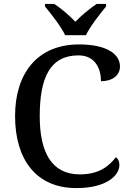

<svg xmlns="http://www.w3.org/2000/svg" viewBox="-20 -951 669 981"><path d="M313 -771H419C440 -816 491 -880 522 -918V-931H474C439 -908 395 -871 365 -840C335 -871 293 -908 257 -931H210V-918C241 -880 292 -816 313 -771ZM370 10C527 10 590 -56 590 -108C590 -127 583 -140 572 -148C538 -103 487 -60 388 -60C242 -60 183 -175 183 -358C183 -556 237 -668 381 -668C467 -668 496 -599 496 -536C554 -536 593 -566 593 -611C593 -675 525 -724 384 -724C169 -724 57 -574 57 -358C57 -137 164 10 370 10Z"/></svg>

Font: Noto Serif Devanagari Medium
Style: Regular
Weight: 500
Designer: Universal Thirst, Indian Type Foundry and the Monotype Design Team
Foundry: Monotype Imaging Inc.
Version: Version 2.004